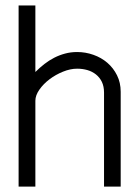

<svg xmlns="http://www.w3.org/2000/svg" viewBox="-20 -690 515 710"><path d="M110.8 -423.8Q127 -439.9 144.3 -453.4Q161.6 -466.8 180.7 -476.6Q199.7 -486.3 220.7 -491.9Q241.7 -497.6 265.1 -497.6Q296.4 -497.6 325.4 -487.3Q354.5 -477.1 377 -457.8Q399.4 -438.5 412.8 -411.4Q426.3 -384.3 426.3 -350.6V0H364.7V-347.7Q364.7 -370.6 356.7 -387.2Q348.6 -403.8 334.7 -414.8Q320.8 -425.8 303 -430.9Q285.2 -436 265.1 -436Q240.2 -436 213.1 -425Q186 -414.1 163.3 -397Q140.6 -379.9 125.7 -358.6Q110.8 -337.4 110.8 -317.4V0H48.8V-669.9H110.8Z"/></svg>

Font: SengBuhan
Style: Regular
Weight: 400
Designer: John M. Durdin
Foundry: Lao Script for Windows
Version: Version 1.400